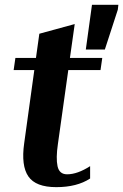

<svg xmlns="http://www.w3.org/2000/svg" viewBox="-20 -772 515 803"><path d="M260.7 -43Q303.7 -43 356.9 -77.1V-25.4Q301.8 10.7 215.3 10.7Q129.4 10.7 98.6 -34.2Q67.9 -79.1 81.1 -172.4L123.5 -479H37.1L44.4 -529.8H130.4L144.5 -630.9L292.5 -671.4L272.5 -529.8H407.7L400.4 -479H265.6L222.2 -169.9Q213.4 -110.4 220.7 -76.7Q228 -43 260.7 -43ZM364.7 -752H475.1L472.7 -731.4L418.5 -564.9H338.9Z"/></svg>

Font: NoticiaText-BoldItalic
Style: Bold Italic
Weight: 700
Italic angle: -8°
Designer: JM Sole
Foundry: JM Sole
Version: Version 1.003